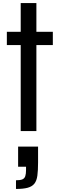

<svg xmlns="http://www.w3.org/2000/svg" viewBox="-20 -823 393 1261"><path d="M116 38V-527H25V-614H116V-803H219V-614H327V-527H219V38ZM85 418V361Q113 361 127 355Q141 349 146 334Q151 319 151 294V272H99V140H230V244Q230 296 225.5 330Q221 364 206 383Q191 402 162 410Q133 418 85 418Z"/></svg>

Font: Farlight84_Sys_V01
Style: Regular
Weight: 400
Designer: Ryoko NISHIZUKA  (kana, bopomofo & ideographs); Paul D. Hunt (Latin, Greek & Cyrillic); Sandoll Communications , Soo-you
Foundry: Adobe
Version: Version 2.004;October 29, 2024;FontCreator 14.0.0.2814 64-bi